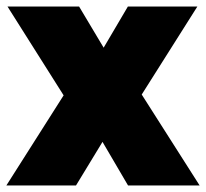

<svg xmlns="http://www.w3.org/2000/svg" viewBox="-34 -570 634 590"><path d="M401.5 -279.5 579.5 0H359.5L281 -134L199.5 0H-14.5L161.5 -277L-11 -550H209L284.5 -423.5L359 -550H572.5Z"/></svg>

Font: Encode Sans Semi Condensed Black
Style: Regular
Weight: 900
Width: 4
Designer: Multiple Designers
Foundry: Impallari Type
Version: Version 2.000